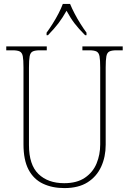

<svg xmlns="http://www.w3.org/2000/svg" viewBox="-20 -951 661 981"><path d="M309 10Q247 10 199.5 -12.5Q152 -35 126 -84Q100 -133 100 -214V-607Q100 -645 96.5 -663.5Q93 -682 81 -688Q69 -694 44 -694H12V-714H219V-694H184Q159 -694 147 -688Q135 -682 131.5 -663.5Q128 -645 128 -606V-210Q128 -109 176.5 -62Q225 -15 308 -15Q373 -15 414 -43Q455 -71 473.5 -116Q492 -161 492 -213V-606Q492 -645 488.5 -663.5Q485 -682 473 -688Q461 -694 436 -694H401V-714H607V-694H576Q551 -694 539 -688Q527 -682 523.5 -663.5Q520 -645 520 -606V-211Q520 -150 497 -99.5Q474 -49 427.5 -19.5Q381 10 309 10ZM218 -784Q232 -803 248.5 -829Q265 -855 279 -882Q293 -909 301 -931H338Q347 -909 361 -882Q375 -855 391.5 -829Q408 -803 422 -784V-771H415Q381 -805 360.5 -832Q340 -859 320 -896Q299 -859 278.5 -832Q258 -805 225 -771H218Z"/></svg>

Font: Noto Serif Lao SemiCondensed Thin
Style: Regular
Weight: 100
Width: 4
Designer: Monotype Design Team
Foundry: Monotype Imaging Inc.
Version: Version 2.003; ttfautohint (v1.8.4.7-5d5b)